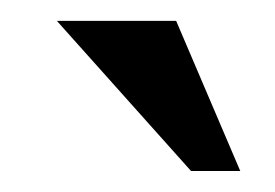

<svg xmlns="http://www.w3.org/2000/svg" viewBox="-20 -663 262 183"><path d="M209 -500H162.1L34.2 -643.1H147.9Z"/></svg>

Font: Federo
Style: Regular
Weight: 400
Designer: Olexa M. Volochay | Cyreal.org
Foundry: Olexa M. Volochay | Cyreal.org
Version: Version 1.000